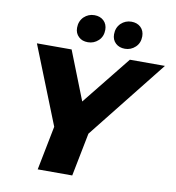

<svg xmlns="http://www.w3.org/2000/svg" viewBox="-96 -999 992 1084"><g transform="rotate(10 399.5 -456.5)"><path d="M799 -700 440 -248 391 0H193L243 -253L65 -700H264L374 -421L598 -700ZM347 -756C325 -756 307 -762 294 -775C280 -788 273 -805 273 -826C273 -851 281 -872 298 -889C315 -905 335 -913 358 -913C379 -913 397 -907 411 -894C425 -881 432 -863 432 -842C432 -817 424 -796 407 -780C390 -764 370 -756 347 -756ZM559 -756C538 -756 520 -762 506 -775C492 -788 485 -805 485 -826C485 -851 493 -872 510 -889C527 -905 547 -913 570 -913C591 -913 609 -907 623 -894C637 -881 644 -863 644 -842C644 -817 636 -796 619 -780C602 -764 582 -756 559 -756Z"/></g></svg>

Font: My Font
Style: Italic
Weight: 500
Designer: Julieta Ulanovsky
Foundry: Julieta Ulanovsky
Version: ""